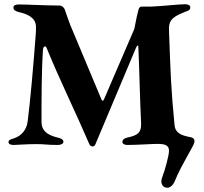

<svg xmlns="http://www.w3.org/2000/svg" viewBox="-20 -678 957 902"><path d="M766 204C779 204 793 193 802 171C832 96 888 13 893 -9C895 -17 894 -31 873 -34C829 -42 803 -55 800 -90C783 -264 781 -340 774 -534C771 -578 788 -594 823 -611C830 -614 843 -620 851 -623C864 -627 874 -631 874 -643C874 -654 863 -658 849 -658C815 -658 746 -649 690 -647H647C638 -647 634 -643 631 -634C626 -617 620 -589 611 -542L468 -210C467 -207 465 -205 463 -205C460 -205 458 -207 457 -210L310 -561C300 -587 293 -608 284 -634C281 -643 270 -652 260 -652C197 -652 109 -657 70 -657C54 -657 43 -654 43 -642C43 -631 53 -625 69 -621C106 -613 149 -596 149 -552C149 -538 149 -525 148 -518C137 -369 122 -201 110 -108C105 -66 79 -40 48 -29C34 -24 20 -22 20 -11C20 -2 28 3 44 3C54 3 107 -1 151 -1C192 -1 198 3 253 3C264 3 278 -2 278 -12C278 -24 263 -29 250 -32C199 -44 175 -67 175 -104C175 -208 175 -346 182 -446C183 -455 187 -460 192 -460C195 -460 197 -458 199 -453C259 -305 334 -154 400 0C403 6 409 10 415 10C420 10 426 7 429 -2L620 -456C622 -461 625 -464 627 -464C629 -464 630 -462 630 -457C635 -344 637 -220 643 -97C644 -56 628 -42 579 -32C565 -29 555 -22 555 -11C555 -2 566 3 578 3C624 3 691 -2 721 -2C760 -2 774 7 774 31C774 51 755 122 743 152C740 159 738 167 738 174C738 191 749 204 766 204Z"/></svg>

Font: EB Garamond
Style: Bold
Weight: 700
Designer: Georg Duffner and Octavio Pardo
Foundry: Georg Duffner
Version: Version 1.000;PS 001.000;hotconv 1.0.88;makeotf.lib2.5.64775